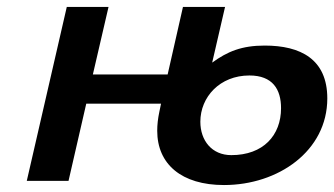

<svg xmlns="http://www.w3.org/2000/svg" viewBox="-20 -520 961 552"><path d="M432 -144C432 -48 502 12 624 12C780 12 921 -86 921 -237C921 -350 844 -389 741 -389C675 -389 634 -372 590 -340L627 -500H506L462 -306H247L292 -500H172L57 0H177L228 -222H443L438 -198C434 -179 432 -161 432 -144ZM556 -170C556 -241 612 -303 697 -303C764 -303 788 -263 788 -209C788 -131 737 -74 645 -74C589 -74 556 -116 556 -170Z"/></svg>

Font: Perun SemiBold Italic
Style: Regular
Weight: 400
Italic angle: -12°
Foundry: Copyright (c) Stefan Peev, Context Ltd, 2016
Version: Version 1.026